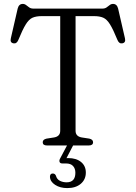

<svg xmlns="http://www.w3.org/2000/svg" viewBox="-20 -744 694 982"><path d="M151 -700H503.5Q516.5 -700 525 -706Q533.5 -712 541 -718Q548.5 -724 558 -724Q578 -724 584 -700.5L619 -548.5Q624.5 -526 606 -522.5Q589.5 -519 581 -539Q559 -593 542.8 -619.2Q526.5 -645.5 508 -653.5Q489.5 -661.5 461.5 -661.5H366.5V-75Q366.5 -46.5 398 -41L437 -35Q456 -30.5 456 -16.5Q456 0 434 0H220.5Q198.5 0 198.5 -16.5Q198.5 -30.5 218 -35L256.5 -41Q288 -46.5 288 -75V-661.5H193Q165 -661.5 146.5 -653.5Q128 -645.5 111.8 -619.2Q95.5 -593 73.5 -539Q65 -519 48.5 -522.5Q30 -526 35.5 -548.5L70.5 -700.5Q76.5 -724 96.5 -724Q106 -724 113.5 -718Q121 -712 129.5 -706Q138 -700 151 -700ZM326.5 -7H357.5L320 65Q324 64.5 328.5 64.5Q370 64.5 394.5 84.5Q419 104.5 419 138.5Q419 174 393.2 196Q367.5 218 324 218Q287.5 218 262 201.5Q236.5 185 235.5 160.5Q235.5 143.5 249.5 143.5Q261 143 266 154.5Q271 173 286.5 180.8Q302 188.5 320.5 188.5Q365.5 188.5 365.5 139.5Q365.5 118 353.5 105Q341.5 92 317.5 92H299Q288 92 285 84.8Q282 77.5 286.5 68.5Z"/></svg>

Font: Fraunces 9pt S050 Light
Style: Regular
Weight: 300
Version: Version 1.000; ttfautohint (v1.8.3)